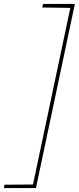

<svg xmlns="http://www.w3.org/2000/svg" viewBox="-29 -838 399 972"><path d="M-9 114H153L350 -818H189L185 -800L327 -798L138 96L-6 97Z"/></svg>

Font: Advent Pro Thin
Style: Italic
Weight: 250
Italic angle: -12°
Version: Version 3.000